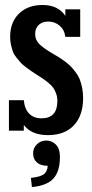

<svg xmlns="http://www.w3.org/2000/svg" viewBox="-20 -528 372 776"><path d="M193.8 -311Q209.5 -301.8 218.3 -296.4Q227.1 -291 241.7 -280.3Q256.3 -269.5 265.1 -260.5Q273.9 -251.5 284.9 -237.3Q295.9 -223.1 301.8 -208.5Q307.6 -193.8 311.8 -174.1Q315.9 -154.3 315.9 -131.8Q315.9 -61 278.6 -21.5Q241.2 18.1 173.8 18.1Q106.9 18.1 76.2 -22.9V0H16.1V-123H76.2Q79.6 -87.4 97.9 -68.6Q116.2 -49.8 147.9 -49.8Q211.9 -49.8 211.9 -120.1Q211.9 -135.7 207 -149.4Q202.1 -163.1 195.6 -172.6Q189 -182.1 176 -192.9Q163.1 -203.6 153.6 -210Q144 -216.3 127 -227.1Q109.9 -238.3 105 -241.7Q100.1 -245.1 84.7 -256.6Q69.3 -268.1 63.7 -274.7Q58.1 -281.2 47.6 -293.9Q37.1 -306.6 32.7 -318.1Q28.3 -329.6 24.7 -345.5Q21 -361.3 21 -378.9Q21 -438.5 56.9 -473.1Q92.8 -507.8 151.9 -507.8Q214.8 -507.8 244.1 -463.9V-490.2H304.2V-378.9H244.1Q240.7 -407.2 221.2 -424.1Q201.7 -440.9 174.8 -440.9Q151.4 -440.9 136.7 -427.5Q122.1 -414.1 122.1 -391.1Q122.1 -366.2 139.4 -349.4Q156.7 -332.5 193.8 -311ZM167 40Q189.9 40 206.1 56.6Q222.2 73.2 222.2 106Q222.2 165.5 195.3 194.1Q168.5 222.7 108.9 228L105 190.9Q141.6 187 156.2 177Q170.9 167 172.9 142.1Q144 142.1 128.9 128.4Q113.8 114.7 113.8 91.8Q113.8 70.3 129.2 55.2Q144.5 40 167 40Z"/></svg>

Font: Margherita Bold
Style: Regular
Weight: 700
Designer: James Puckett
Foundry: Dunwich Type Founders
Version: Version 1.008;hotconv 1.0.109;makeotfexe 2.5.65596